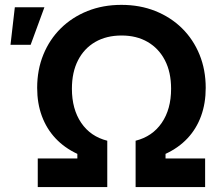

<svg xmlns="http://www.w3.org/2000/svg" viewBox="-20 -757 885 777"><path d="M132.8 0V-115.7H293V-134.3Q240.7 -158.7 204.6 -197.3Q168.5 -235.8 149.4 -287.4Q130.4 -338.9 130.4 -401.4Q130.4 -474.6 155.5 -536.1Q180.7 -597.7 226.3 -642.6Q272 -687.5 334.2 -712.4Q396.5 -737.3 471.2 -737.3Q546.4 -737.3 608.6 -712.4Q670.9 -687.5 716.6 -642.6Q762.2 -597.7 787.4 -536.1Q812.5 -474.6 812.5 -401.4Q812.5 -338.9 793.7 -287.4Q774.9 -235.8 738.8 -197.3Q702.6 -158.7 649.9 -134.3V-115.7H810.1V0H528.8V-187.5Q596.7 -204.6 634.5 -259.8Q672.4 -314.9 672.4 -397.9Q672.4 -464.8 647.5 -512.9Q622.6 -561 577.6 -587.2Q532.7 -613.3 472.2 -613.3Q410.6 -613.3 365.5 -587.2Q320.3 -561 295.7 -512.9Q271 -464.8 271 -397.9Q271 -315.4 308.6 -260Q346.2 -204.6 414.1 -187.5V0ZM22.5 -575.7 40 -727.5H159.7L104 -575.7Z"/></svg>

Font: Inter Cardless Display
Style: Bold
Weight: 700
Designer: Rasmus Andersson
Foundry: rsms
Version: Version 4.001;git-9221beed3